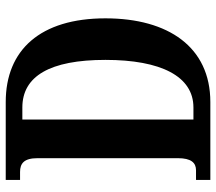

<svg xmlns="http://www.w3.org/2000/svg" viewBox="-62 -692 754 670"><g transform="rotate(-90 315.0 -357.0)"><path d="M22 0H294C486 0 586 -147 586 -366C586 -593 476 -714 294 -714H22V-664H50C79 -664 98 -651 98 -603V-113C98 -67 82 -50 56 -50H22ZM275 -59H233V-656H275C384 -656 441 -560 441 -366C441 -173 384 -59 275 -59Z"/></g></svg>

Font: Noto Serif Lao ExtraCondensed
Style: Bold
Weight: 700
Width: 2
Designer: Monotype Design Team
Foundry: Monotype Imaging Inc.
Version: Version 2.003